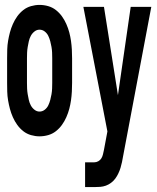

<svg xmlns="http://www.w3.org/2000/svg" viewBox="-20 -548 640 783"><path d="M141 8Q124 8 106.5 3Q89 -2 75 -13Q61 -24 50.5 -38.5Q40 -53 32.5 -70Q25 -87 20.5 -104Q16 -121 13 -138.5Q10 -156 9.5 -174Q9 -192 9 -210V-310Q9 -328 9.5 -346Q10 -364 13 -381.5Q16 -399 20.5 -416Q25 -433 32.5 -450Q40 -467 50.5 -481.5Q61 -496 75 -507Q89 -518 106.5 -523Q124 -528 141 -528Q159 -528 176.5 -523Q194 -518 208 -507Q222 -496 232.5 -481.5Q243 -467 250.5 -450Q258 -433 262.5 -416Q267 -399 269.5 -381.5Q272 -364 273 -346Q274 -328 274 -310V-210Q274 -192 273 -174Q272 -156 269.5 -138.5Q267 -121 262.5 -104Q258 -87 250.5 -70Q243 -53 232.5 -38.5Q222 -24 208 -13Q194 -2 176.5 3Q159 8 141 8ZM327 215V114H364Q373 114 381 109.5Q389 105 393.5 97.5Q398 90 400 81Q402 72 404 63L418 -12L320 -520H404L461 -160L513 -520H597L482 89Q480 101 477.5 113Q475 125 471.5 136.5Q468 148 462.5 159.5Q457 171 450 180.5Q443 190 433 197.5Q423 205 412 209Q401 213 389 214Q377 215 364 215ZM141 -93Q153 -93 162.5 -100.5Q172 -108 177 -118.5Q182 -129 185 -140.5Q188 -152 190 -163.5Q192 -175 192.5 -186.5Q193 -198 193 -210V-310Q193 -322 192.5 -333.5Q192 -345 190 -356.5Q188 -368 185 -379.5Q182 -391 177 -401.5Q172 -412 162.5 -419.5Q153 -427 141 -427Q130 -427 120.5 -419.5Q111 -412 105.5 -401.5Q100 -391 97.5 -379.5Q95 -368 93 -356.5Q91 -345 90.5 -333.5Q90 -322 90 -310V-210Q90 -198 90.5 -186.5Q91 -175 93 -163.5Q95 -152 97.5 -140.5Q100 -129 105.5 -118.5Q111 -108 120.5 -100.5Q130 -93 141 -93Z"/></svg>

Font: R Plex Mono
Style: Bold
Weight: 700
Monospace: yes
Designer: Belleve Invis
Foundry: Belleve Invis
Version: Version 31.8.0